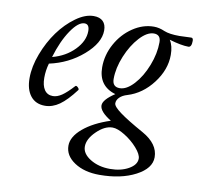

<svg xmlns="http://www.w3.org/2000/svg" viewBox="-77 -497 884 851"><g transform="rotate(10 364.5 -71.5)"><path d="M132.8 13.2Q90.8 13.2 67.9 -15.9Q44.9 -44.9 44.9 -96.2Q44.9 -147.9 66.9 -205.8Q88.9 -263.7 122.3 -309.6Q155.8 -355.5 197.8 -385.7Q239.7 -416 277.8 -416Q305.2 -416 319.6 -401.9Q334 -387.7 334 -360.8Q334 -304.7 269.3 -248.5Q204.6 -192.4 118.2 -173.8Q108.9 -141.6 108.9 -108.9Q108.9 -73.7 122.1 -54.4Q135.3 -35.2 160.2 -35.2Q179.2 -35.2 200.2 -49.3Q221.2 -63.5 251 -96.2Q254.9 -100.1 262.5 -92.8Q270 -85.4 267.1 -81.1Q229.5 -31.2 198 -9Q166.5 13.2 132.8 13.2ZM127 -205.1Q186.5 -220.7 225.8 -261Q265.1 -301.3 265.1 -346.2Q265.1 -377 243.2 -377Q215.3 -377 182.4 -328.4Q149.4 -279.8 127 -205.1Z M423.8 272.9Q356 272.9 311.3 243.4Q266.6 213.9 266.6 168.9Q266.6 128.9 311.5 90.8Q356.4 52.7 432.6 27.8Q379.9 -4.4 379.9 -32.2Q379.9 -57.6 431.6 -91.8Q353.5 -114.7 353.5 -199.2Q353.5 -254.4 381.1 -304.7Q408.7 -355 454.1 -385.5Q499.5 -416 548.8 -416Q572.3 -416 597.7 -404.8Q621.6 -395 666.5 -395Q677.7 -395 719.7 -397Q728.5 -397 728.5 -383.8Q728.5 -355 713.9 -355Q682.1 -355 627.4 -371.1Q643.6 -346.2 643.6 -305.2Q643.6 -238.8 597.2 -178Q550.8 -117.2 484.9 -97.2Q462.9 -90.8 450.7 -78.6Q438.5 -66.4 438.5 -51.8Q438.5 -37.6 472.7 -12.5Q506.8 12.7 579.6 53.2Q651.9 93.8 651.9 153.8Q651.9 204.1 586.2 238.5Q520.5 272.9 423.8 272.9ZM445.8 -121.1Q476.6 -121.1 509.3 -156.7Q542 -192.4 563.2 -246.8Q584.5 -301.3 584.5 -352.1Q584.5 -386.2 553.7 -386.2Q523.4 -386.2 490.2 -350.1Q457 -314 434.8 -260Q412.6 -206.1 412.6 -157.2Q412.6 -121.1 445.8 -121.1ZM465.8 238.8Q514.6 238.8 549.1 219.2Q583.5 199.7 583.5 171.9Q583.5 152.8 559.1 125Q534.7 97.2 501.5 76.7Q468.3 56.2 445.8 56.2Q410.6 56.2 374.8 91.1Q338.9 126 338.9 160.2Q338.9 192.4 376.5 215.6Q414.1 238.8 465.8 238.8Z"/></g></svg>

Font: Junicode SmCond
Style: Italic
Weight: 400
Width: 4
Italic angle: -11°
Designer: Peter S. Baker
Version: Version 2.206